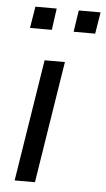

<svg xmlns="http://www.w3.org/2000/svg" viewBox="-51 -729 422 763"><g transform="rotate(5 159.5 -347.5)"><path d="M37 0 114 -486H195L118 0ZM219 -609 232 -695H319L305 -609ZM45 -609 59 -695H144L132 -609Z"/></g></svg>

Font: Nunito Sans 12pt
Style: Italic
Weight: 400
Italic angle: -9°
Designer: Vernon Adams
Foundry: Vernon Adams
Version: Version 3.101;gftools[0.9.27]